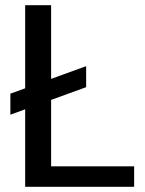

<svg xmlns="http://www.w3.org/2000/svg" viewBox="-20 -720 559 740"><path d="M20 -278V-359L312 -465V-384ZM77 0V-700H177V-79H497V0Z"/></svg>

Font: DM Sans 36pt Medium
Style: Regular
Weight: 500
Designer: Colophon Foundry, Jonny Pinhorn
Foundry: Colophon Foundry
Version: Version 4.004;gftools[0.9.30]